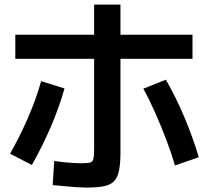

<svg xmlns="http://www.w3.org/2000/svg" viewBox="-20 -836 920 850"><path d="M213.3 -16.7 220 -123.3Q241.1 -120 263.3 -117.8Q285.6 -115.6 305.6 -114.4Q325.6 -113.3 338.9 -113.3Q366.7 -113.3 378.3 -116.1Q390 -118.9 393.3 -132.8Q396.7 -146.7 396.7 -177.8V-815.6H513.3V-162.2Q513.3 -113.3 507.2 -82.2Q501.1 -51.1 485.6 -34.4Q470 -17.8 440.6 -11.7Q411.1 -5.6 363.3 -5.6Q345.6 -5.6 319.4 -7.2Q293.3 -8.9 266.1 -11.7Q238.9 -14.4 213.3 -16.7ZM24.4 -155.6Q67.8 -231.1 103.9 -314.4Q140 -397.8 162.2 -476.7L265.6 -444.4Q243.3 -364.4 205.6 -276.1Q167.8 -187.8 121.1 -105.6ZM754.4 -103.3Q737.8 -161.1 715 -220.6Q692.2 -280 666.7 -337.8Q641.1 -395.6 614.4 -443.3L714.4 -483.3Q758.9 -405.6 796.7 -316.1Q834.4 -226.7 860 -140ZM47.8 -575.6V-682.2H832.2V-575.6Z"/></svg>

Font: Paperlogy 6 SemiBold
Style: Regular
Weight: 600
Designer: redesigned by Lee Juim, glyphs from Gmarket Sans & Montserrat
Foundry: PT&
Version: Version 1.001